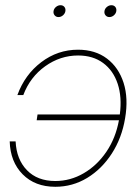

<svg xmlns="http://www.w3.org/2000/svg" viewBox="-20 -716 537 744"><path d="M194.3 7.8Q115.7 7.8 67.9 -40.5Q20 -88.9 17.6 -168H40.5Q43.9 -98.1 84.5 -56.4Q125 -14.6 194.3 -14.6Q252.9 -14.6 304.4 -44.7Q356 -74.7 392.1 -127.7Q428.2 -180.7 440.9 -250H122.1L125.5 -272.5H444.3Q453.1 -339.8 436 -391.4Q418.9 -442.9 379.6 -471.9Q340.3 -501 282.7 -501Q213.4 -501 155 -459.2Q96.7 -417.5 70.3 -347.7H47.4Q76.2 -426.8 139.9 -475.1Q203.6 -523.4 282.2 -523.4Q349.1 -523.4 394.5 -489Q439.9 -454.6 459 -394.8Q478 -335 464.8 -257.8Q452.1 -181.2 413.3 -121.1Q374.5 -61 317.9 -26.6Q261.2 7.8 194.3 7.8ZM206.5 -649.9Q197.3 -649.9 191.7 -656.7Q186 -663.6 187.5 -672.9Q189 -682.6 197 -689.2Q205.1 -695.8 214.4 -695.8Q224.1 -695.8 229.5 -689.2Q234.9 -682.6 233.4 -672.9Q231.9 -663.6 224.1 -656.7Q216.3 -649.9 206.5 -649.9ZM403.8 -649.9Q394.5 -649.9 388.9 -656.7Q383.3 -663.6 384.8 -672.9Q386.2 -682.6 394.3 -689.2Q402.3 -695.8 411.6 -695.8Q421.4 -695.8 426.8 -689.2Q432.1 -682.6 430.7 -672.9Q429.2 -663.6 421.4 -656.7Q413.6 -649.9 403.8 -649.9Z"/></svg>

Font: Inter Display Thin
Style: Italic
Weight: 100
Italic angle: -9.39999°
Designer: Rasmus Andersson
Foundry: rsms
Version: Version 4.000;git-a52131595